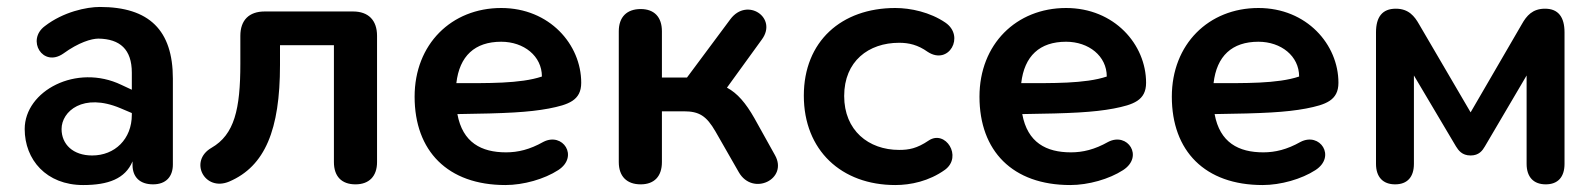

<svg xmlns="http://www.w3.org/2000/svg" viewBox="-20 -522 4589 552"><path d="M219 10C291 10 340 -8 361 -58V-48C361 -13 382 8 420 8C457 8 477 -14 477 -49V-296C477 -435 409 -502 267 -502C229 -502 162 -488 109 -447C55 -407 103 -327 162 -368C206 -400 243 -411 263 -411C325 -410 359 -380 359 -313V-264L329 -278C200 -340 51 -261 51 -151C51 -63 113 10 219 10ZM157 -151C157 -202 219 -256 326 -211L359 -197V-192C359 -122 310 -75 245 -75C190 -75 157 -107 157 -151Z M1002 8C1041 8 1064 -15 1064 -56V-419C1064 -464 1039 -489 995 -489H741C696 -489 671 -464 671 -419V-339C671 -208 654 -135 588 -97C522 -59 568 30 639 0C742 -44 785 -149 785 -335V-392H940V-56C940 -15 962 8 1002 8Z M1433 10C1485 10 1545 -7 1585 -33C1645 -72 1598 -143 1542 -114C1503 -92 1469 -84 1435 -84C1364 -84 1310 -112 1295 -194C1436 -196 1499 -199 1558 -210C1614 -221 1651 -233 1651 -284C1651 -394 1560 -499 1421 -499C1278 -499 1172 -395 1172 -244C1172 -88 1267 10 1433 10ZM1292 -283C1301 -361 1345 -402 1421 -402C1486 -402 1538 -361 1538 -302C1476 -281 1379 -283 1292 -283Z M1822 8C1861 8 1883 -15 1883 -56V-202H1946C1990 -202 2011 -189 2037 -144L2104 -27C2144 43 2247 -7 2208 -76L2149 -182C2124 -226 2100 -254 2070 -270L2170 -408C2217 -471 2128 -531 2080 -467L1955 -299H1883V-432C1883 -473 1861 -496 1822 -496C1782 -496 1759 -473 1759 -432V-56C1759 -15 1782 8 1822 8Z M2554 10C2598 10 2651 -1 2697 -34C2748 -72 2698 -150 2650 -118C2616 -95 2593 -91 2565 -91C2477 -91 2407 -147 2407 -246C2407 -346 2477 -399 2565 -399C2593 -399 2619 -393 2647 -373C2708 -333 2755 -418 2698 -457C2654 -487 2598 -499 2554 -499C2399 -499 2291 -403 2291 -247C2291 -90 2399 10 2554 10Z M3057 10C3109 10 3169 -7 3209 -33C3269 -72 3222 -143 3166 -114C3127 -92 3093 -84 3059 -84C2988 -84 2934 -112 2919 -194C3060 -196 3123 -199 3182 -210C3238 -221 3275 -233 3275 -284C3275 -394 3184 -499 3045 -499C2902 -499 2796 -395 2796 -244C2796 -88 2891 10 3057 10ZM2916 -283C2925 -361 2969 -402 3045 -402C3110 -402 3162 -361 3162 -302C3100 -281 3003 -283 2916 -283Z M3610 10C3662 10 3722 -7 3762 -33C3822 -72 3775 -143 3719 -114C3680 -92 3646 -84 3612 -84C3541 -84 3487 -112 3472 -194C3613 -196 3676 -199 3735 -210C3791 -221 3828 -233 3828 -284C3828 -394 3737 -499 3598 -499C3455 -499 3349 -395 3349 -244C3349 -88 3444 10 3610 10ZM3469 -283C3478 -361 3522 -402 3598 -402C3663 -402 3715 -361 3715 -302C3653 -281 3556 -283 3469 -283Z M3991 8C4026 8 4045 -13 4045 -51V-305L4166 -101C4173 -90 4183 -75 4208 -75C4232 -75 4242 -89 4249 -101L4369 -305V-51C4369 -13 4389 8 4424 8C4459 8 4478 -13 4478 -51V-429C4478 -473 4460 -497 4422 -497C4386 -497 4369 -477 4355 -452L4208 -199L4060 -452C4047 -475 4030 -497 3993 -497C3954 -497 3936 -473 3936 -429V-51C3936 -13 3956 8 3991 8Z"/></svg>

Font: SN Pro SemiBold
Style: Regular
Weight: 600
Designer: Tobias Whetton
Foundry: Supernotes
Version: Version 1.003;Glyphs 3.3 (3324)